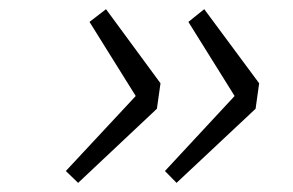

<svg xmlns="http://www.w3.org/2000/svg" viewBox="-20 -462 640 420"><path d="M150.9 -62 124 -87.9 276.9 -252 175.8 -414.1 211.9 -441.9 331.1 -279.8 323.2 -224.1ZM366.2 -62 340.8 -87.9 493.2 -252 392.1 -414.1 426.8 -441.9 546.9 -279.8 539.1 -224.1Z"/></svg>

Font: Office Code Pro Light Italic
Style: Regular
Weight: 300
Italic angle: -9°
Designer: Nathan Rutzky & Paul D. Hunt
Foundry: Adobe Systems Incorporated
Version: Version 1.004;PS 001.004;hotconv 1.0.70;makeotf.lib2.5.58329